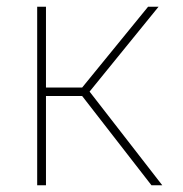

<svg xmlns="http://www.w3.org/2000/svg" viewBox="-20 -548 540 568"><path d="M90 0V-528H116V-289H223L418 -528H449L245 -277L460 0H428L223 -264H116V0Z"/></svg>

Font: Noto Sans Mono ExtraCondensed Thin
Style: Regular
Weight: 100
Width: 2
Designer: Monotype Design Team
Foundry: Monotype Imaging Inc.
Version: Version 2.014; ttfautohint (v1.8.4.7-5d5b)